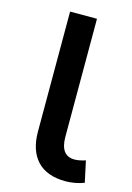

<svg xmlns="http://www.w3.org/2000/svg" viewBox="-109 -747 561 814"><g transform="rotate(15 171.5 -340.0)"><path d="M343 -5Q325 2 303.5 6Q282 10 263 10Q180 10 137.5 -35Q95 -80 95 -164V-690H213V-172Q213 -89 275 -89Q295 -89 323 -98Z"/></g></svg>

Font: Radio Canada Medium
Style: Regular
Weight: 500
Designer: Charles Daoud, Etienne Aubert Bonn, Alexandre Saumier Demers, Jacques Le Bailly
Foundry: Radio-Canada
Version: Version 2.104; ttfautohint (v1.8.4.7-5d5b);gftools[0.9.28.de